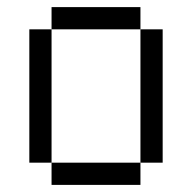

<svg xmlns="http://www.w3.org/2000/svg" viewBox="-20 -520 540 540"><path d="M375 -437.5H125V-500H375ZM62.5 -437.5H125V-62.5H62.5ZM125 -62.5H375V0H125ZM375 -437.5H437.5V-62.5H375Z"/></svg>

Font: 寒蝉点阵体 16px
Style: Regular
Weight: 400
Designer: Designed by Warren2060
Foundry: ChillType
Version: Version 1.000